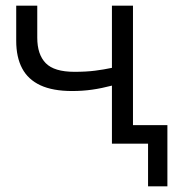

<svg xmlns="http://www.w3.org/2000/svg" viewBox="-20 -505 634 675"><path d="M500.5 150V0H402.5V-65H568.5V150ZM373.5 0V-204Q337 -194.5 304 -189.8Q271 -185 233.5 -185Q165.5 -185 122 -205.2Q78.5 -225.5 57.8 -264.8Q37 -304 37 -361.5V-485H111V-372.5Q111 -313.5 140.8 -283Q170.5 -252.5 242 -252.5Q283 -252.5 314.2 -256.5Q345.5 -260.5 373.5 -266.5V-485H447.5V0Z"/></svg>

Font: Geologica Cursive ExtraLight
Style: Regular
Weight: 250
Designer: Sindre Bremnes, Frode Helland
Foundry: Monokrom Skriftforlag AS
Version: Version 1.010;gftools[0.9.28]